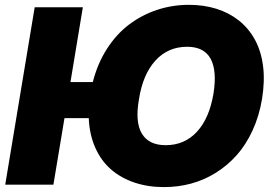

<svg xmlns="http://www.w3.org/2000/svg" viewBox="-20 -757 1101 787"><path d="M319.6 -727.3 268.8 -420.5H360.4Q379.6 -496.4 418.5 -557Q457.4 -617.5 509.6 -656.8Q561.8 -696 624.1 -716.6Q686.4 -737.2 754.3 -737.2Q815.3 -737.2 867.4 -720.9Q919.4 -704.5 959.3 -672.8Q999.3 -641 1024.9 -594.3Q1050.4 -547.6 1058.2 -486.5Q1066.1 -425.4 1054 -350.9Q1042.3 -281.2 1015.3 -222.5Q988.3 -163.7 950.5 -121.3Q912.6 -78.8 865.1 -49Q817.5 -19.2 763.7 -4.6Q709.9 9.9 652 9.9Q586.3 9.9 531.1 -8.7Q475.9 -27.3 435.2 -62.5Q394.5 -97.7 370.6 -151.5Q346.6 -205.3 343.8 -272.7H244.3L198.9 0H1.4L122.2 -727.3ZM855.1 -373.6Q870 -468 843 -516.7Q816.1 -565.3 747.2 -565.3Q668.7 -565.3 617.2 -508.9Q565.7 -452.4 549.7 -350.9Q533 -257.1 561.4 -209.5Q589.8 -161.9 659.1 -161.9Q736.5 -161.9 787.3 -217Q838.1 -272 855.1 -373.6Z"/></svg>

Font: Karasuma Gothic
Style: Italic
Weight: 900
Italic angle: -9.39999°
Designer: Rasmus Andersson / Ryoko Nishizuka
Foundry: Genbu
Version: Version 1.00